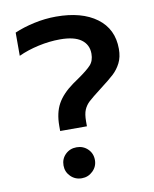

<svg xmlns="http://www.w3.org/2000/svg" viewBox="-83 -777 685 855"><g transform="rotate(-10 260.0 -349.5)"><path d="M159 -232Q159 -291 181 -331Q203 -371 253 -407L279 -425Q321 -454 338.5 -473Q356 -492 356 -524Q356 -565 324.5 -588Q293 -611 229 -611Q181 -611 131 -600Q81 -589 40 -570V-675Q79 -692 129 -703Q179 -714 229 -714Q345 -714 412.5 -664Q480 -614 480 -524Q480 -487 466.5 -460.5Q453 -434 432.5 -415Q412 -396 370 -364Q327 -331 311.5 -316.5Q296 -302 288 -283Q280 -264 280 -231V-209H159ZM147 -55Q147 -85 167.5 -105Q188 -125 218 -125Q248 -125 268.5 -105Q289 -85 289 -55Q289 -26 268 -5.5Q247 15 218 15Q188 15 167.5 -5.5Q147 -26 147 -55Z"/></g></svg>

Font: Prompt Medium
Style: Regular
Weight: 500
Designer: Katatrad Team
Foundry: CadsonDemak
Version: Version 1.000